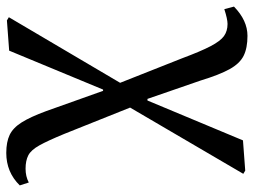

<svg xmlns="http://www.w3.org/2000/svg" viewBox="-116 -442 790 597"><g transform="rotate(-90 278.5 -143.0)"><path d="M466 232Q428 232 404 220Q380 208 362.5 176.5Q345 145 327 86L270 -79H265L141 218L47 225L37 219L243 -133L161 -338Q140 -389 125.5 -415Q111 -441 94.5 -449.5Q78 -458 53 -458Q29 -458 10 -448L1 -476Q42 -518 102 -518Q136 -518 158 -507.5Q180 -497 197 -470Q214 -443 232 -394L295 -217H299L420 -509L514 -516L524 -510L320 -164L396 28Q418 87 434 117.5Q450 148 465.5 159Q481 170 503 170Q518 170 549 160L557 190Q514 232 466 232Z"/></g></svg>

Font: Literata 36pt
Style: Regular
Weight: 400
Designer: Latin by Veronika Burian and Jose Scaglione. Greek by Irene Vlachou. Cyrillic by Vera Evstafieva.
Foundry: TypeTogether
Version: Version 3.002